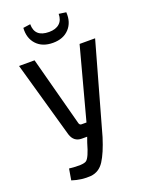

<svg xmlns="http://www.w3.org/2000/svg" viewBox="-164 -960 788 1046"><g transform="rotate(-20 230.0 -437.5)"><path d="M231 -745Q170 -745 136 -781.5Q102 -818 106 -877L148 -883Q148 -808 231 -808Q270 -808 291.5 -827.5Q313 -847 313 -883L355 -877Q359 -818 325 -781.5Q291 -745 231 -745ZM454 -690 308 -170Q282 -87 253.5 -42.5Q225 2 176 7Q122 11 67 -7L78 -72Q158 -63 177.5 -77Q197 -91 219 -170L230 -201H199Q153 -201 138 -248L13 -690H103L209 -291Q212 -275 224 -275H253L364 -690Z"/></g></svg>

Font: exo2condensed_r
Style: Regular
Weight: 400
Width: 3
Designer: Natanael Gama
Version: Version 1.001;PS 001.001;hotconv 1.0.70;makeotf.lib2.5.58329